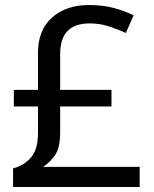

<svg xmlns="http://www.w3.org/2000/svg" viewBox="-20 -743 612 763"><path d="M334 -723Q389 -723 433 -711Q477 -699 511 -682L480 -612Q450 -626 413.5 -638Q377 -650 336 -650Q279 -650 249 -620.5Q219 -591 219 -525V-386H423V-320H219V-216Q219 -155 198 -125.5Q177 -96 151 -80H535V0H32V-74Q75 -85 103 -117Q131 -149 131 -215V-320H35V-386H131V-534Q131 -623 186.5 -673Q242 -723 334 -723Z"/></svg>

Font: Noto Sans SignWriting
Style: Regular
Weight: 400
Designer: Monotype Design Team
Foundry: Monotype Imaging Inc.
Version: Version 2.004; ttfautohint (v1.8.4.7-5d5b)